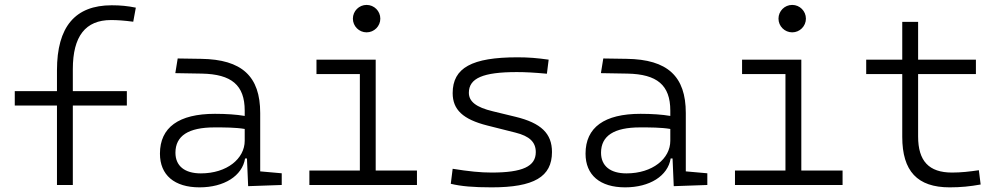

<svg xmlns="http://www.w3.org/2000/svg" viewBox="-20 -764 4142 793"><path d="M215.3 0H280.8V-328.1H503.9V-387.7H280.8V-478.5C280.8 -614.3 333 -681.2 438.5 -681.2C465.3 -681.2 492.7 -679.2 530.3 -674.3L541 -732.4C507.3 -739.3 477.5 -742.2 441.4 -742.2C290 -742.2 215.3 -653.3 215.3 -473.6V-387.7H41V-328.1H215.3Z M1004.9 4.9 1143.6 0V-48.3L1054.7 -56.2V-297.4C1054.7 -448.7 979.5 -518.6 810.5 -521L713.9 -522.5L704.1 -461.9L814 -460C936 -457.5 990.7 -412.6 990.7 -307.1V-285.2C957 -291 914.1 -293.9 867.7 -293.9C718.3 -293.9 640.6 -237.8 640.6 -129.4C640.6 -41 700.2 9.8 804.2 9.8C905.3 9.8 980.5 -37.1 992.2 -109.4H1000ZM990.7 -231.4V-182.6C990.7 -108.9 917.5 -47.9 809.6 -47.9C742.7 -47.9 704.6 -78.6 704.6 -133.3C704.6 -203.1 758.3 -237.8 865.7 -237.8C906.2 -237.8 952.6 -237.8 990.7 -231.4Z M1257.8 0H1702.1V-59.6H1531.7V-517.6H1287.1V-458H1466.3V-59.6H1257.8ZM1494.1 -630.4C1525.4 -630.4 1550.8 -655.8 1550.8 -687C1550.8 -718.3 1525.4 -743.7 1494.1 -743.7C1462.9 -743.7 1437.5 -718.3 1437.5 -687C1437.5 -655.8 1462.9 -630.4 1494.1 -630.4Z M2010.7 9.8C2185.5 9.8 2259.8 -33.7 2259.8 -136.2C2259.8 -212.4 2215.3 -255.9 2108.9 -281.7L2016.1 -304.2C1946.3 -320.8 1916.5 -344.7 1916.5 -380.9C1916.5 -440.9 1975.1 -466.3 2114.3 -466.3C2148.9 -466.3 2186 -464.4 2238.8 -459.5L2246.1 -517.6C2198.2 -524.4 2162.6 -527.3 2117.2 -527.3C1929.2 -527.3 1849.6 -483.9 1849.6 -379.4C1849.6 -311 1892.1 -271 1992.7 -245.6L2108.9 -216.3C2167.5 -201.7 2192.9 -176.8 2192.9 -135.7C2192.9 -76.7 2138.2 -51.3 2010.7 -51.3C1964.4 -51.3 1916.5 -56.2 1849.6 -66.9L1841.8 -4.9C1884.3 5.4 1935.1 9.8 2010.7 9.8Z M2762.7 4.9 2901.4 0V-48.3L2812.5 -56.2V-297.4C2812.5 -448.7 2737.3 -518.6 2568.4 -521L2471.7 -522.5L2461.9 -461.9L2571.8 -460C2693.8 -457.5 2748.5 -412.6 2748.5 -307.1V-285.2C2714.8 -291 2671.9 -293.9 2625.5 -293.9C2476.1 -293.9 2398.4 -237.8 2398.4 -129.4C2398.4 -41 2458 9.8 2562 9.8C2663.1 9.8 2738.3 -37.1 2750 -109.4H2757.8ZM2748.5 -231.4V-182.6C2748.5 -108.9 2675.3 -47.9 2567.4 -47.9C2500.5 -47.9 2462.4 -78.6 2462.4 -133.3C2462.4 -203.1 2516.1 -237.8 2623.5 -237.8C2664.1 -237.8 2710.4 -237.8 2748.5 -231.4Z M3015.6 0H3460V-59.6H3289.6V-517.6H3044.9V-458H3224.1V-59.6H3015.6ZM3252 -630.4C3283.2 -630.4 3308.6 -655.8 3308.6 -687C3308.6 -718.3 3283.2 -743.7 3252 -743.7C3220.7 -743.7 3195.3 -718.3 3195.3 -687C3195.3 -655.8 3220.7 -630.4 3252 -630.4Z M3902.3 9.8C3948.2 9.8 3986.8 5.9 4030.3 -2L4022.9 -61C3983.9 -55.2 3949.7 -51.3 3912.1 -51.3C3816.4 -51.3 3772 -99.1 3772 -200.2V-458H4010.7V-517.6H3772V-673.8H3706.5V-517.6H3557.6V-458H3706.5V-198.7C3706.5 -57.1 3769 9.8 3902.3 9.8Z"/></svg>

Font: Cascadia Code Light
Style: Regular
Weight: 300
Monospace: yes
Designer: Aaron Bell
Foundry: Saja Typeworks
Version: Version 2404.023